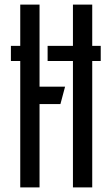

<svg xmlns="http://www.w3.org/2000/svg" viewBox="-20 -820 488 840"><path d="M27.7 -619.3H135.5V-553.2H27.7ZM188.3 -619.3H420.7V-553.2H188.3ZM68.6 0V-800H153V0ZM117.8 -364.8V-440.8H264.7L244.4 -364.8ZM299.1 0V-800H383.5V0Z"/></svg>

Font: Big Shoulders Stencil Text SC Thin
Style: Regular
Weight: 100
Designer: Patric King
Foundry: XO Type Co
Version: Version 2.001